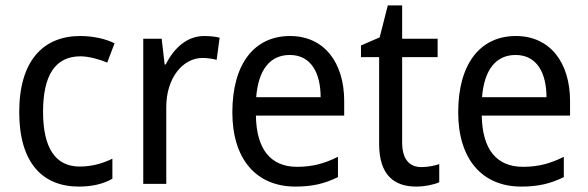

<svg xmlns="http://www.w3.org/2000/svg" viewBox="-20 -679 2171 709"><path d="M271 10C321 10 362 0 395 -19V-93C360 -76 321 -64 274 -64C184 -64 139 -134 139 -266C139 -401 184 -471 277 -471C308 -471 347 -460 376 -448L403 -519C372 -535 325 -546 276 -546C140 -546 51 -455 51 -265C51 -78 137 10 271 10Z M734 -546C670 -546 622 -501 592 -441H588L577 -536H509V0H594V-284C594 -391 655 -465 728 -465C745 -465 765 -462 780 -458L791 -540C774 -544 753 -546 734 -546Z M1051 -546C919 -546 838 -443 838 -264C838 -94 924 10 1071 10C1134 10 1179 -1 1228 -25V-100C1178 -75 1134 -63 1077 -63C980 -63 927 -127 925 -252H1251V-306C1251 -447 1178 -546 1051 -546ZM1050 -476C1129 -476 1164 -409 1164 -320H926C934 -421 977 -476 1050 -476Z M1536 -62C1491 -62 1465 -92 1465 -153V-468H1596V-536H1465V-659H1412L1382 -541L1313 -511V-468H1380V-148C1380 -30 1438 10 1517 10C1548 10 1582 3 1602 -6V-73C1585 -67 1559 -62 1536 -62Z M1885 -546C1753 -546 1672 -443 1672 -264C1672 -94 1758 10 1905 10C1968 10 2013 -1 2062 -25V-100C2012 -75 1968 -63 1911 -63C1814 -63 1761 -127 1759 -252H2085V-306C2085 -447 2012 -546 1885 -546ZM1884 -476C1963 -476 1998 -409 1998 -320H1760C1768 -421 1811 -476 1884 -476Z"/></svg>

Font: Noto Sans Armenian SemiCondensed
Style: Regular
Weight: 400
Width: 4
Designer: Monotype Design Team
Foundry: Monotype Imaging Inc.
Version: Version 2.008